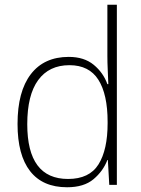

<svg xmlns="http://www.w3.org/2000/svg" viewBox="-20 -780 595 810"><path d="M263 10Q160 10 107 -58Q54 -126 54 -257Q54 -394 110 -467Q166 -540 270 -540Q335 -540 375.5 -506.5Q416 -473 433 -425H437Q436 -454 434.5 -485Q433 -516 433 -544V-760H473V0H441L435 -105H433Q415 -58 374.5 -24Q334 10 263 10ZM267 -25Q357 -25 395.5 -86.5Q434 -148 434 -260V-266Q434 -382 395 -443.5Q356 -505 273 -505Q187 -505 141 -442Q95 -379 95 -256Q95 -25 267 -25Z"/></svg>

Font: Noto Sans Disp ExtLt
Style: Regular
Weight: 200
Designer: Monotype Design Team
Foundry: Monotype Imaging Inc.
Version: Version 2.000;GOOG;noto-source:20170915:90ef993387c0